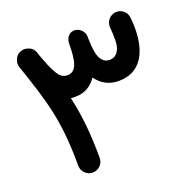

<svg xmlns="http://www.w3.org/2000/svg" viewBox="-124 -758 919 933"><g transform="rotate(-20 335.5 -292.0)"><path d="M200.2 55.2C215.3 55.2 228.5 49.8 239.7 39.1C250.5 27.8 255.9 15.1 255.9 0C255.9 -128.4 245.1 -226.6 223.6 -320.8C231 -320.3 238.8 -319.8 247.1 -319.8C297.4 -319.8 332.5 -343.8 356.4 -379.4C381.8 -343.8 419.4 -319.8 471.7 -319.8C585.9 -319.8 632.8 -411.1 632.8 -533.7C632.8 -553.2 632.3 -564.9 629.9 -588.4C627.4 -619.1 602.1 -639.2 576.2 -639.2H570.8C541 -636.7 520 -610.8 520 -585V-579.6C522.5 -549.8 522.9 -534.7 522.9 -512.7C522.9 -465.3 503.4 -431.2 464.4 -431.2C445.8 -431.2 431.2 -440.4 420.4 -458.5C409.2 -476.6 403.3 -510.7 402.3 -561.5V-572.3C402.3 -586.4 397.5 -599.1 387.2 -609.4C377 -619.6 364.7 -625 351.1 -625H347.7C347.2 -625 346.7 -625 346.2 -624.5H345.7C321.8 -622.1 306.2 -599.1 306.2 -572.3V-571.8C306.2 -478.5 292.5 -431.2 246.1 -431.2C235.8 -431.2 226.6 -434.1 217.8 -439.9C200.2 -451.2 181.2 -485.4 152.3 -564C150.4 -570.3 147.9 -577.1 145.5 -584.5C140.6 -598.6 132.8 -608.9 121.6 -614.3C110.4 -619.6 100.6 -622.1 92.3 -622.1C86.4 -622.1 80.6 -621.1 74.7 -619.1C60.5 -614.3 50.8 -606.4 45.4 -595.2C40 -584 37.1 -574.2 37.1 -565.9C37.1 -560.1 38.1 -554.2 40 -548.3C110.8 -340.8 145 -232.4 145 0C145 15.1 150.4 27.8 161.6 39.1C172.4 49.8 185.1 55.2 200.2 55.2Z"/></g></svg>

Font: Mikhak SemiBold
Style: Regular
Weight: 600
Designer: Amin Abedi
Version: Version 3.2